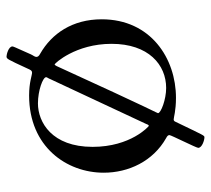

<svg xmlns="http://www.w3.org/2000/svg" viewBox="-49 -491 645 587"><g transform="rotate(-90 273.5 -197.5)"><path d="M39 -203C39 -127 74 -52 145 -12C151 -9 154 -6 154 -2C154 3 115 80 115 86C115 98 139 105 147 105C153 105 152 105 194 18C196 13 198 11 202 11C208 11 228 18 268 18C388 18 508 -59 508 -209C508 -299 464 -362 403 -397C395 -401 393 -405 393 -409C393 -414 398 -419 401 -426C425 -479 425 -480 425 -482C425 -494 400 -500 395 -500C387 -500 387 -500 357 -435C353 -426 351 -422 345 -422C336 -422 316 -431 275 -431C118 -431 39 -316 39 -203ZM118 -237C118 -361 193 -404 251 -404C290 -404 331 -389 331 -379C331 -376 327 -372 325 -366L188 -73C186 -67 184 -65 182 -65C181 -65 118 -120 118 -237ZM221 -37C221 -39 229 -49 365 -347C367 -351 369 -353 370 -353C373 -353 433 -289 433 -179C433 -66 369 -12 298 -12C263 -12 221 -28 221 -37Z"/></g></svg>

Font: OFL Sorts Mill Goudy
Style: Regular
Weight: 500
Version: Version 003.000